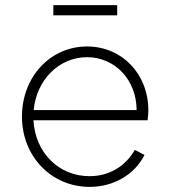

<svg xmlns="http://www.w3.org/2000/svg" viewBox="-20 -720 667 752"><path d="M331 12C425 12 507 -36 546 -113L508 -133C471 -68 407 -30 331 -30C209 -30 118 -123 111 -249H558C560 -264 561 -275 561 -288C561 -430 458 -538 321 -538C177 -538 66 -419 66 -263C66 -108 181 12 331 12ZM112 -289C123 -407 211 -496 321 -496C431 -496 515 -406 515 -289ZM189 -660H439V-700H189Z"/></svg>

Font: Mluvka ExtraLight
Style: Regular
Weight: 200
Designer: Modified by Jiří Krblich, Original typeface by Gumpita Rahayu
Foundry: Gumpita Rahayu & Jiří Krblich
Version: Version 2.000;Glyphs 3.1.1 (3134)